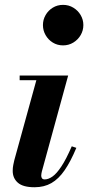

<svg xmlns="http://www.w3.org/2000/svg" viewBox="-20 -778 371 808"><path d="M125.3 10Q77 10 55.3 -9Q33.5 -28 33.5 -59Q33.5 -72.3 35.9 -84Q38.2 -95.8 40.2 -103.8L133 -440.5H62.7V-460H266.8L156 -55.8Q155 -51.8 154.3 -47.3Q153.5 -42.8 153.5 -38.8Q153.5 -32 156.9 -27.5Q160.3 -23 168.3 -23Q183.8 -23 201.1 -35.3Q218.5 -47.5 238.6 -78Q258.8 -108.5 282 -162.3L301.3 -155.8Q277.3 -98.3 252 -61.6Q226.8 -25 196.3 -7.5Q165.8 10 125.3 10ZM245.3 -587Q221.3 -587 202.1 -598.9Q183 -610.7 171.9 -630.2Q160.7 -649.7 160.7 -672.5Q160.7 -695.2 171.9 -714.6Q183 -734 202.1 -745.7Q221.3 -757.5 245.3 -757.5Q269.3 -757.5 288.6 -745.7Q308 -734 319.4 -714.6Q330.8 -695.2 330.8 -672.5Q330.8 -649.7 319.4 -630.2Q308 -610.7 288.6 -598.9Q269.3 -587 245.3 -587Z"/></svg>

Font: Bodoni Moda
Style: Italic
Weight: 400
Italic angle: -13°
Designer: Owen Earl
Foundry: indestructible type
Version: Version 2.005